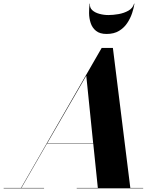

<svg xmlns="http://www.w3.org/2000/svg" viewBox="-68 -1026 870 1046"><path d="M422.5 -1006Q419.5 -985 434 -971.2Q448.5 -957.5 472.8 -950.8Q497 -944 522.5 -944Q548 -944 578 -949.2Q608 -954.5 631.8 -968Q655.5 -981.5 662.5 -1006H664.5Q661 -983 651.8 -954.8Q642.5 -926.5 625.2 -900.5Q608 -874.5 580.5 -857.8Q553 -841 512.5 -841Q476 -841 455.2 -857.8Q434.5 -874.5 426 -900.5Q417.5 -926.5 417.2 -954.8Q417 -983 420.5 -1006ZM-48 -2H46.5L486 -765H547L642 -2H712V0H350V-2H465L440 -244H188L48.5 -2H172V0H-48ZM402 -613.5 189.5 -246H439.5Z"/></svg>

Font: Bodoni* 96
Style: Bold Italic
Weight: 700
Italic angle: -13°
Version: Version 2.2